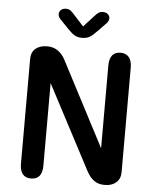

<svg xmlns="http://www.w3.org/2000/svg" viewBox="-56 -853 731 904"><g transform="rotate(5 309.5 -401.0)"><path d="M124.5 5Q71.5 5 71.5 -61V-555Q71.5 -587.5 92 -604.5Q112.5 -621.5 144.5 -621.5H147.5Q176 -621.5 197.2 -606.8Q218.5 -592 232.5 -565L441 -165.5V-556Q441 -621.5 494 -621.5Q519 -621.5 533 -605Q547 -588.5 547 -556V-62Q547 -30 526.5 -12.5Q506 5 474 5H470.5Q441.5 5 421.5 -10Q401.5 -25 387.5 -51.5L177.5 -450.5V-61Q177.5 5 124.5 5ZM414.5 -753 376.5 -714Q359 -695 343.8 -685.2Q328.5 -675.5 306 -675.5Q284 -675.5 268.8 -685.2Q253.5 -695 236 -714L198.5 -753Q187 -764.5 187 -777.5Q187 -789.5 196 -797.5Q205 -805.5 219.5 -805.5Q232.5 -805.5 241.2 -799Q250 -792.5 259.5 -781L306.5 -729.5L353.5 -781Q362.5 -791.5 371.5 -798.5Q380.5 -805.5 393.5 -805.5Q408 -805.5 417.2 -797.8Q426.5 -790 426.5 -778Q426.5 -765.5 414.5 -753Z"/></g></svg>

Font: Sono Monospace Medium
Style: Regular
Weight: 500
Designer: Tyler Finck
Foundry: Tyler Finck
Version: Version 2.112